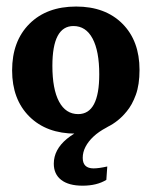

<svg xmlns="http://www.w3.org/2000/svg" viewBox="-20 -406 471 596"><path d="M236.3 170.4Q193.4 170.4 170.2 152.6Q147 134.8 147 102.1Q147 58.6 187.7 24.9Q228.5 -8.8 303.7 -27.8L413.1 -189Q413.1 -143.1 401.6 -111.6Q390.1 -80.1 373 -59.8Q356 -39.6 338.9 -27.8Q321.8 -16.1 310.1 -9.8Q286.1 2.9 270 18.1Q253.9 33.2 245.4 49.8Q236.8 66.4 236.8 84Q236.8 116.7 270.5 116.7Q286.6 116.7 313 110.8L310.1 152.3Q280.8 170.4 236.3 170.4ZM214.8 8.8Q124.5 8.8 71 -44.4Q17.6 -97.7 17.6 -187.5Q17.6 -278.3 71.3 -332Q125 -385.7 216.3 -385.7Q306.6 -385.7 359.9 -332.5Q413.1 -279.3 413.1 -189Q413.1 -98.1 359.4 -44.7Q305.7 8.8 214.8 8.8ZM222.7 -51.8Q288.1 -51.8 288.1 -175.3Q288.1 -247.6 267.3 -286.4Q246.6 -325.2 208 -325.2Q142.6 -325.2 142.6 -201.7Q142.6 -129.4 163.3 -90.6Q184.1 -51.8 222.7 -51.8Z"/></svg>

Font: Markazi Text
Style: Regular
Weight: 400
Designer: Borna Izadpanah (Arabic designer), Fiona Ross (Arabic design director) and Florian Runge (Latin designer)
Foundry: Borna Izadpanah and Florian Runge
Version: Version 1.000